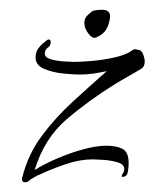

<svg xmlns="http://www.w3.org/2000/svg" viewBox="-20 -396 317 394"><path d="M31 -22Q25 -22 25 -29Q25 -32 26 -33Q38 -80 66 -117.5Q94 -155 129.5 -187.5Q165 -220 199 -250Q185 -247 171.5 -245Q158 -243 144 -243Q133 -243 111 -245Q89 -247 71 -254.5Q53 -262 53 -278Q53 -289 58.5 -296.5Q64 -304 72 -310Q77 -315 80 -315Q84 -315 84 -310Q84 -302 78 -298Q72 -294 72 -286Q72 -278 84 -274.5Q96 -271 110.5 -270Q125 -269 131 -269Q146 -269 169 -271Q192 -273 214.5 -278Q237 -283 249 -291Q253 -295 258 -295Q260 -295 261 -294H262Q270 -294 273.5 -285Q277 -276 277 -270Q277 -259 270 -255Q257 -247 243.5 -239.5Q230 -232 217 -224Q162 -190 116.5 -151Q71 -112 51 -47Q70 -59 96.5 -70.5Q123 -82 150.5 -89.5Q178 -97 198 -97Q219 -97 231.5 -90.5Q244 -84 244 -61Q244 -55 242.5 -44Q241 -33 231 -33Q230 -33 230 -35Q230 -38 232.5 -41Q235 -44 235 -49Q235 -59 221 -63Q207 -67 191.5 -68Q176 -69 170 -69Q144 -69 114.5 -59Q85 -49 62 -38Q57 -36 52.5 -33.5Q48 -31 43 -28Q40 -26 38 -24Q36 -22 31 -22ZM177 -319Q170 -316 161.5 -327Q153 -338 153 -349Q153 -359 161 -366Q169 -373 171 -374Q176 -375 180.5 -375.5Q185 -376 189 -376Q206 -376 206 -362Q206 -359 204 -351Q202 -342 196.5 -333.5Q191 -325 177 -319Z"/></svg>

Font: Fuggles
Style: Regular
Weight: 400
Designer: Rob Leuschke
Foundry: Robert E. Leuschke
Version: Version 1.100; ttfautohint (v1.8.3)